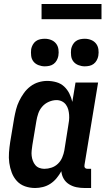

<svg xmlns="http://www.w3.org/2000/svg" viewBox="-20 -933 540 961"><path d="M156 8Q129 8 105 -0.5Q81 -9 64.5 -27Q48 -45 39 -68.5Q30 -92 26.5 -117.5Q23 -143 25 -169.5Q27 -196 31 -222L51 -342Q55 -364 60.5 -385.5Q66 -407 76 -427.5Q86 -448 99.5 -467Q113 -486 132 -500.5Q151 -515 173 -521.5Q195 -528 216 -528Q240 -528 262.5 -521.5Q285 -515 301 -500Q317 -485 327 -465Q337 -445 342 -423L358 -520H471L403 -108Q402 -104 402.5 -100Q403 -96 405.5 -93Q408 -90 411.5 -89Q415 -88 419 -88H436V8H403Q382 8 362.5 4Q343 0 326 -10.5Q309 -21 299 -38Q289 -55 287 -76Q277 -58 263.5 -41.5Q250 -25 232.5 -13.5Q215 -2 195 3Q175 8 156 8ZM202 -88Q220 -88 238 -94Q256 -100 270 -113.5Q284 -127 291.5 -145Q299 -163 302 -180L321 -300Q324 -315 325.5 -329.5Q327 -344 326 -358Q325 -372 321.5 -385Q318 -398 310 -409Q302 -420 289.5 -426Q277 -432 263 -432Q244 -432 224.5 -423.5Q205 -415 191.5 -399.5Q178 -384 171.5 -365Q165 -346 162 -327L142 -207Q140 -193 138.5 -179.5Q137 -166 138.5 -153Q140 -140 144.5 -128Q149 -116 157 -106.5Q165 -97 177 -92.5Q189 -88 202 -88ZM404 -601Q388 -601 372.5 -607Q357 -613 347.5 -625Q338 -637 336 -653.5Q334 -670 336 -687Q338 -698 344 -709Q350 -720 359.5 -727Q369 -734 381 -736.5Q393 -739 404 -739Q421 -739 436 -733Q451 -727 460.5 -715Q470 -703 472.5 -686.5Q475 -670 472 -653Q470 -642 464 -631Q458 -620 448.5 -613Q439 -606 427.5 -603.5Q416 -601 404 -601ZM204 -601Q188 -601 172.5 -607Q157 -613 147.5 -625Q138 -637 136 -653.5Q134 -670 136 -687Q138 -698 144 -709Q150 -720 159.5 -727Q169 -734 181 -736.5Q193 -739 204 -739Q221 -739 236 -733Q251 -727 260.5 -715Q270 -703 272.5 -686.5Q275 -670 272 -653Q270 -642 264 -631Q258 -620 248.5 -613Q239 -606 227.5 -603.5Q216 -601 204 -601ZM188 -837V-913H488V-837Z"/></svg>

Font: Iosevka Custom
Style: Bold Italic
Weight: 700
Italic angle: -9°
Designer: Belleve Invis
Foundry: Belleve Invis
Version: Version 30.3.1; ttfautohint (v1.8.3)